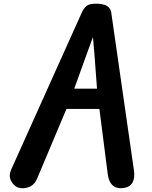

<svg xmlns="http://www.w3.org/2000/svg" viewBox="-20 -1024 828 1046"><path d="M78 -2.5Q52 -13.5 39.2 -40.8Q26.5 -68 41.5 -101.5L424 -952Q435.5 -978.5 450.8 -991.2Q466 -1004 502 -1004Q542 -1004 562.2 -991.8Q582.5 -979.5 586 -956L710 -93.5Q715.5 -54 701.8 -29.5Q688 -5 655.5 0Q617.5 6 595 -13.2Q572.5 -32.5 567 -75.5L521.5 -430.5H342L182 -50.5Q168 -16.5 136.8 -4.8Q105.5 7 78 -2.5ZM384.5 -541H508.5L494.5 -727.5L486.5 -822L452.5 -729.5Z"/></svg>

Font: Edu NSW ACT Hand Pre
Style: Regular
Weight: 400
Designer: Tina and Corey Anderson, Eben Sorkin, Mirko Velimirovic
Foundry: Sorkin Type Co.
Version: Version 2.000